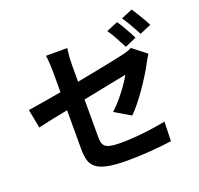

<svg xmlns="http://www.w3.org/2000/svg" viewBox="-153 -1032 1306 1260"><g transform="rotate(-20 500.0 -402.0)"><path d="M774 -818Q787 -800 801.5 -775Q816 -750 830 -725Q844 -700 853 -681L773 -646Q757 -677 735.5 -717Q714 -757 694 -785ZM892 -863Q905 -844 920.5 -819Q936 -794 950 -769.5Q964 -745 973 -727L893 -693Q877 -724 855 -763Q833 -802 813 -830ZM268 -114V-387Q201 -374 145.5 -362.5Q90 -351 58 -343L33 -474Q69 -479 131.5 -489.5Q194 -500 268 -513V-655Q268 -681 266 -714.5Q264 -748 260 -770H409Q405 -748 402.5 -714.5Q400 -681 400 -655V-538Q473 -552 540 -565Q607 -578 657.5 -588.5Q708 -599 730 -604Q752 -609 770 -615Q788 -621 801 -628L897 -553Q890 -543 881 -528Q872 -513 865 -499Q849 -468 824.5 -428.5Q800 -389 772 -348.5Q744 -308 714.5 -271Q685 -234 658 -208L548 -273Q581 -303 612 -340Q643 -377 668 -413Q693 -449 707 -475Q692 -472 645.5 -463Q599 -454 535 -441Q471 -428 400 -414V-149Q400 -118 409 -99.5Q418 -81 445.5 -73Q473 -65 527 -65Q606 -65 687.5 -74.5Q769 -84 843 -98L839 37Q777 46 693 52.5Q609 59 528 59Q443 59 391.5 48.5Q340 38 313 16.5Q286 -5 277 -37.5Q268 -70 268 -114Z"/></g></svg>

Font: Chiron Sans HK TT
Style: Bold
Weight: 700
Designer: Ryoko NISHIZUKA 西塚涼子 (kana, bopomofo & ideographs); Paul D. Hunt (Latin, Greek & Cyrillic); Sandoll Communications 산돌커뮤니
Foundry: Adobe
Version: Version 2.022;hotconv 1.0.109;makeotfexe 2.5.65596